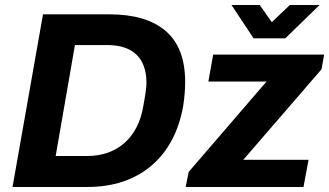

<svg xmlns="http://www.w3.org/2000/svg" viewBox="-20 -743 1308 763"><path d="M1250 -723.1 1113.8 -590.8H987.8L899.9 -723.1H1012.2L1060.1 -654.8L1131.8 -723.1ZM29.8 0 150.9 -686H416Q561.5 -686 638.7 -619.6Q715.8 -553.2 715.8 -417Q715.8 -373.5 708 -321.8Q680.7 -168.5 581.1 -84.2Q481.4 0 327.1 0ZM201.2 -123H324.2Q416.5 -123 475.3 -175.5Q534.2 -228 549.8 -323.2Q562 -388.2 562 -413.1Q562 -487.8 522.2 -525.9Q482.4 -564 405.8 -564H277.8ZM717.8 0 730 -60.1 1039.1 -418.9H808.1L827.1 -525.9H1268.1L1257.8 -467.8L946.8 -107.9H1206.1L1186 0Z"/></svg>

Font: Archivo
Style: Bold Italic
Weight: 700
Italic angle: -10°
Designer: Hector Gatti
Foundry: Omnibus-Type
Version: Version 2.001